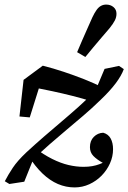

<svg xmlns="http://www.w3.org/2000/svg" viewBox="-20 -794 561 839"><path d="M306 25Q268 25 233 10Q198 -5 165.5 -36Q133 -67 103 -115L131 -148Q171 -118 208 -99.5Q245 -81 279 -73Q313 -65 345 -65Q366 -65 383 -68Q400 -71 414.5 -76.5Q429 -82 442 -89L438 -64L430 -82Q403 -97 388 -112.5Q373 -128 373 -151Q373 -179 390 -196Q407 -213 431 -214Q453 -208 463.5 -189Q474 -170 474 -142Q474 -110 460.5 -80Q447 -50 424 -26.5Q401 -3 370.5 11Q340 25 306 25ZM86 0 21 10 1 -2Q16 -31 36 -61Q56 -91 95 -128Q133 -163 171 -196Q209 -229 247.5 -261.5Q286 -294 323.5 -327.5Q361 -361 397 -398L437 -493L500 -506L521 -492Q511 -464 486 -430.5Q461 -397 419 -357Q382 -321 344.5 -289Q307 -257 270 -226Q233 -195 197 -163.5Q161 -132 125 -97ZM65 -285 83 -445 167 -507Q214 -495 259 -480Q304 -465 348.5 -447.5Q393 -430 436 -408L385 -350Q340 -364 296.5 -375Q253 -386 208.5 -395.5Q164 -405 113 -415L168 -466L110 -281ZM317 -566Q328 -592 339 -617.5Q350 -643 361.5 -668.5Q373 -694 384 -719Q393 -738 402 -750.5Q411 -763 421.5 -768.5Q432 -774 444 -774Q463 -774 476 -763Q489 -752 489 -734Q489 -719 482 -705Q475 -691 459 -671Q441 -650 423 -629Q405 -608 387.5 -587Q370 -566 353 -545Z"/></svg>

Font: Source Serif 4 Medium
Style: Italic
Weight: 500
Italic angle: -12°
Designer: Frank Grießhammer
Foundry: Adobe Systems Incorporated
Version: Version 4.004;hotconv 1.0.116;makeotfexe 2.5.65601